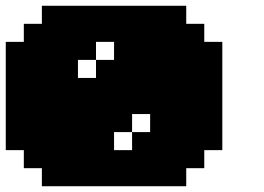

<svg xmlns="http://www.w3.org/2000/svg" viewBox="-20 -645 915 665"><path d="M125 0H625V-62.5H687.5V-125H750V-500H687.5V-562.5H625V-625H125V-562.5H62.5V-500H0V-125H62.5V-62.5H125ZM437.5 -125H375V-187.5H437.5ZM500 -187.5H437.5V-250H500ZM312.5 -375H250V-437.5H312.5ZM375 -437.5H312.5V-500H375Z"/></svg>

Font: Faithful 32x
Style: Bold
Weight: 400
Foundry: Faithful Resource Pack
Version: Version 1.0; January 27, 2023